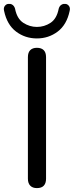

<svg xmlns="http://www.w3.org/2000/svg" viewBox="-58 -957 379 984"><path d="M131 7Q109 7 97 -5.5Q85 -18 85 -41V-664Q85 -688 97 -700Q109 -712 131 -712Q154 -712 166 -700Q178 -688 178 -664V-41Q178 -18 166.5 -5.5Q155 7 131 7ZM131 -760Q71 -760 24.5 -795Q-22 -830 -37 -901Q-41 -917 -33 -927Q-25 -937 -14 -937Q-4 -938 2.5 -934.5Q9 -931 13 -925.5Q17 -920 19 -913Q29 -861 61.5 -840Q94 -819 131 -819Q169 -819 201 -840Q233 -861 243 -913Q245 -920 249 -925.5Q253 -931 260 -934.5Q267 -938 276 -937Q287 -937 295 -927Q303 -917 299 -901Q284 -830 237.5 -795Q191 -760 131 -760Z"/></svg>

Font: Nunito Medium
Style: Regular
Weight: 500
Designer: Vernon Adams
Foundry: Vernon Adams
Version: Version 3.602